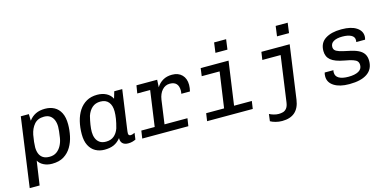

<svg xmlns="http://www.w3.org/2000/svg" viewBox="-80 -1192 3760 1853"><g transform="rotate(-15 1800.0 -265.5)"><path d="M31 181 127.2 -511H207.8L209.5 -444.8Q237.2 -482 276.4 -501.5Q315.5 -521 370.8 -521Q422.5 -521 462.6 -499.6Q502.8 -478.2 525.6 -433.5Q548.5 -388.8 548.5 -318Q548.5 -260.8 536.2 -202.9Q524 -145 495.6 -96.8Q467.2 -48.5 420 -19.2Q372.8 10 301.8 10Q255.2 10 218.5 -8.5Q181.8 -27 164.8 -58L130 181ZM296 -61.5Q337.5 -61.5 366.5 -82.1Q395.5 -102.8 413.5 -136.9Q431.5 -171 438 -211.8Q443.5 -245.8 446.5 -275.1Q449.5 -304.5 449.5 -320.5Q449.5 -357.5 437.8 -386.8Q426 -416 402.5 -432.8Q379 -449.5 341.8 -449.5Q278.5 -449.5 243.9 -409.2Q209.2 -369 197 -307.5Q190.5 -271.8 187 -239.8Q183.5 -207.8 183.5 -186Q183.5 -150 194.6 -121.9Q205.8 -93.8 230.4 -77.6Q255 -61.5 296 -61.5Z M826.2 10Q776 10 736.2 -11.9Q696.5 -33.8 673.5 -78.5Q650.5 -123.2 650.5 -190.8Q650.5 -258.8 665.1 -318.6Q679.8 -378.5 709.5 -423.9Q739.2 -469.2 784.5 -495.1Q829.8 -521 892 -521Q943 -521 982.4 -500.8Q1021.8 -480.5 1040.5 -441.8L1061 -511H1140.8L1088.5 -139.2Q1084.5 -113 1083.5 -101.8Q1082.5 -90.5 1082.5 -82.8Q1082.5 -72 1088.6 -66.4Q1094.8 -60.8 1104 -60.8Q1113.5 -60.8 1124.6 -64.1Q1135.8 -67.5 1146.5 -73L1137.5 -7.5Q1122 0 1103.4 5Q1084.8 10 1062.5 10Q1025.5 10 1006.1 -9Q986.8 -28 988.5 -62.5Q957.8 -24.2 919.4 -7.1Q881 10 826.2 10ZM859.8 -61.5Q908.2 -61.5 939.8 -87.5Q971.2 -113.5 987.2 -159.5Q1001.5 -210.2 1007.8 -250.1Q1014 -290 1014 -322.5Q1014 -382 986.4 -415.8Q958.8 -449.5 904.8 -449.5Q855 -449.5 822.4 -420.9Q789.8 -392.2 773 -343Q761.5 -297 755.5 -257.8Q749.5 -218.5 749.5 -186.5Q749.5 -153.8 760.6 -125Q771.8 -96.2 795.9 -78.9Q820 -61.5 859.8 -61.5Z M1338 0 1398.8 -432.8H1270L1282.8 -511H1489.8L1485.8 -437Q1510.2 -476.5 1548.8 -498.8Q1587.2 -521 1639.5 -521Q1702.8 -521 1738.8 -483.9Q1774.8 -446.8 1774.8 -384.2Q1774.8 -368.8 1772.5 -352.4Q1770.2 -336 1766 -319.8H1679.8Q1681.8 -329.8 1682.6 -337.1Q1683.5 -344.5 1683.5 -350.5Q1683.5 -442.8 1596.5 -442.8Q1551.2 -442.8 1520 -407.8Q1488.8 -372.8 1480 -314.5L1436.2 0ZM1203.8 0 1215.2 -76.8H1676L1664.5 0Z M2031.2 0 2092.8 -432.8H1914L1924.5 -511H2203L2131 0ZM1851.8 0 1863 -76.8H2319.2L2308 0ZM2100.2 -616.2 2113.8 -716.8H2233.8L2220.2 -616.2Z M2553.5 186Q2519.5 186 2487.9 177.4Q2456.2 168.8 2437 157.2L2446 87Q2464.2 96.8 2489.2 104.1Q2514.2 111.5 2538.5 111.5Q2561 111.5 2581.8 105.8Q2602.5 100 2618.1 80.5Q2633.8 61 2639 22L2702.5 -432.8H2519.5L2531 -511H2813.8L2738.8 23.2Q2715.8 186 2553.5 186ZM2715.5 -616.2 2729 -716.8H2849L2835.5 -616.2Z M3269.2 10Q3175.8 10 3120 -25.5Q3064.2 -61 3064.2 -121Q3064.2 -131.8 3065.4 -141.6Q3066.5 -151.5 3069.5 -160H3157Q3155 -155.8 3154.4 -150.5Q3153.8 -145.2 3153.8 -137Q3153.8 -99 3187.2 -79.9Q3220.8 -60.8 3281 -60.8Q3345.5 -60.8 3382.1 -80.8Q3418.8 -100.8 3418.8 -141.2Q3418.8 -164.5 3407.1 -178.9Q3395.5 -193.2 3366.2 -203.1Q3337 -213 3283.2 -222.5Q3190.8 -239 3150.9 -272.5Q3111 -306 3111 -363.2Q3111 -444 3171 -482.5Q3231 -521 3328.5 -521H3335Q3428.2 -521 3480.9 -487Q3533.5 -453 3533.5 -398.2Q3533.5 -390.5 3532.1 -381.6Q3530.8 -372.8 3528 -365.2H3439.8Q3441.8 -372 3441.9 -376.5Q3442 -381 3442 -386Q3442 -417.8 3410.1 -434.4Q3378.2 -451 3322.8 -451Q3267.8 -451 3235.9 -432.9Q3204 -414.8 3204 -379Q3204 -360.2 3215.1 -347.1Q3226.2 -334 3256.2 -323.9Q3286.2 -313.8 3341.2 -302.8Q3403.5 -291 3441 -272.6Q3478.5 -254.2 3495.9 -226.2Q3513.2 -198.2 3513.2 -157.5Q3513.2 -74.8 3450.9 -32.4Q3388.5 10 3274.8 10Z"/></g></svg>

Font: Chivo Mono Medium
Style: Italic
Weight: 500
Italic angle: -8.05°
Monospace: yes
Designer: Hector Gatti
Foundry: Omnibus-Type
Version: Version 1.008